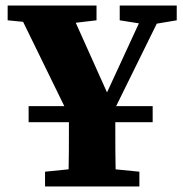

<svg xmlns="http://www.w3.org/2000/svg" viewBox="-20 -677 664 697"><path d="M534.2 -233.5V-291.8H83.9V-233.5H534.2ZM143.5 0H486V-53.7L335.2 -68.7H291.4L143.5 -53.7V0ZM227.4 0H401.4C398.4 -91.9 398.4 -158.6 398.4 -309.4H230.4C230.4 -156.9 230.4 -89.9 227.4 0ZM251 -214.9H363.8L581.6 -657H514.1L351.6 -304.9L383 -309.2L226.9 -657H34.9L251 -214.9ZM7.8 -603.3 159.4 -588.3H203.2L330.4 -603.3V-657H7.8V-603.3ZM414.6 -603.3 509.1 -588.3H532.4L621.6 -603.3V-657H414.6V-603.3Z"/></svg>

Font: Source Serif Variable
Style: Regular
Weight: 389
Designer: Frank Grießhammer
Foundry: Adobe Systems Incorporated
Version: Version 3.001;hotconv 1.0.111;makeotfexe 2.5.65597